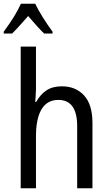

<svg xmlns="http://www.w3.org/2000/svg" viewBox="-51 -1010 571 1030"><path d="M60 -760H142V-532Q142 -517 140 -491Q138 -471 138 -463H143Q165 -503 198 -525Q231 -547 281 -547Q355 -547 400 -498Q445 -449 445 -350V0H363V-333Q363 -474 262 -474Q202 -474 172 -424Q142 -374 142 -279V0H60ZM-31 -840Q34 -928 61 -990H138Q153 -958 179 -916.5Q205 -875 231 -840V-830H186Q159 -855 100 -924L85 -907Q38 -853 14 -830H-31Z"/></svg>

Font: Noto Sans Mono UI Cond
Style: Regular
Weight: 400
Width: 3
Monospace: yes
Designer: Monotype Design team
Foundry: Monotype Imaging Inc.
Version: Version 1.000